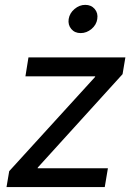

<svg xmlns="http://www.w3.org/2000/svg" viewBox="-20 -754 535 774"><path d="M6.3 0 17.1 -64 363.3 -443.8 363.8 -446.3H82.5L94.7 -522.5H485.4L474.1 -455.1L132.3 -78.6L131.8 -75.7H415L402.3 0ZM305.2 -620.6Q281.2 -620.6 267.3 -637.2Q253.4 -653.8 256.8 -677.2Q260.7 -701.2 280.5 -717.8Q300.3 -734.4 323.7 -734.4Q347.7 -734.4 361.8 -717.8Q376 -701.2 372.1 -677.2Q368.7 -653.8 348.9 -637.2Q329.1 -620.6 305.2 -620.6Z"/></svg>

Font: Inter 28pt
Style: Italic
Weight: 400
Italic angle: -9.3988°
Designer: Rasmus Andersson
Foundry: rsms
Version: Version 4.001;git-66647c0bb